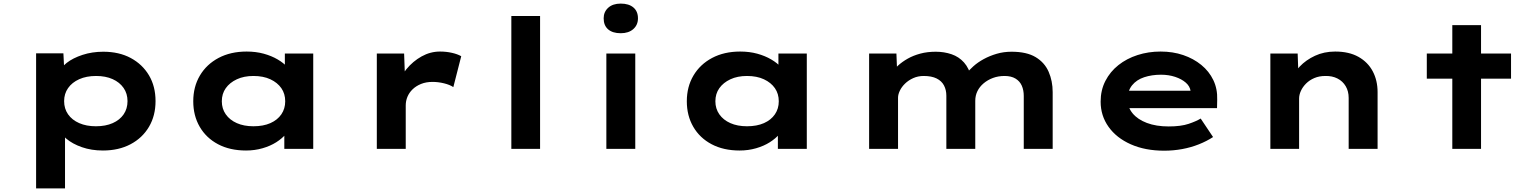

<svg xmlns="http://www.w3.org/2000/svg" viewBox="-20 -829 8555 1069"><path d="M181 220V-532H333L339 -412L309 -421Q317 -452 351.5 -479Q386 -506 439.5 -523.5Q493 -541 555 -541Q643 -541 708 -506Q773 -471 809.5 -409.5Q846 -348 846 -266Q846 -185 809.5 -123Q773 -61 707 -26Q641 9 553 9Q489 9 436 -9.5Q383 -28 348.5 -57.5Q314 -87 305 -117L342 -131V220ZM514 -126Q568 -126 607.5 -143.5Q647 -161 668.5 -192.5Q690 -224 690 -266Q690 -308 668 -339.5Q646 -371 607 -388.5Q568 -406 515 -406Q461 -406 421 -388Q381 -370 359 -338.5Q337 -307 337 -266Q337 -224 359 -192.5Q381 -161 421 -143.5Q461 -126 514 -126Z M1350 9Q1260 9 1194 -26Q1128 -61 1092 -123Q1056 -185 1056 -265Q1056 -346 1093 -408.5Q1130 -471 1197 -506.5Q1264 -542 1353 -542Q1405 -542 1448.5 -530Q1492 -518 1526 -498Q1560 -478 1580 -455Q1600 -432 1605 -409L1566 -405V-531H1724V0H1563V-144L1596 -133Q1593 -108 1572 -83Q1551 -58 1518 -37Q1485 -16 1441.5 -3.5Q1398 9 1350 9ZM1391 -126Q1446 -126 1485.5 -143.5Q1525 -161 1546.5 -192.5Q1568 -224 1568 -265Q1568 -307 1546.5 -338Q1525 -369 1485.5 -387.5Q1446 -406 1391 -406Q1338 -406 1298.5 -387.5Q1259 -369 1237 -338Q1215 -307 1215 -265Q1215 -224 1237 -192.5Q1259 -161 1298.5 -143.5Q1338 -126 1391 -126Z M2078 0V-531H2230L2237 -337L2191 -343Q2206 -399 2242.5 -443.5Q2279 -488 2327.5 -515Q2376 -542 2430 -542Q2464 -542 2495.5 -535Q2527 -528 2548 -516L2504 -344Q2485 -357 2452.5 -365Q2420 -373 2388 -373Q2352 -373 2324 -361.5Q2296 -350 2277 -331.5Q2258 -313 2248.5 -290Q2239 -267 2239 -242V0Z M2827 0V-740H2987V0Z M3356 0V-531H3517V0ZM3436 -644Q3391 -644 3366 -665.5Q3341 -687 3341 -727Q3341 -763 3366.5 -786Q3392 -809 3436 -809Q3481 -809 3506.5 -787.5Q3532 -766 3532 -727Q3532 -690 3506 -667Q3480 -644 3436 -644Z M4098 9Q4008 9 3942 -26Q3876 -61 3840 -123Q3804 -185 3804 -265Q3804 -346 3841 -408.5Q3878 -471 3945 -506.5Q4012 -542 4101 -542Q4153 -542 4196.5 -530Q4240 -518 4274 -498Q4308 -478 4328 -455Q4348 -432 4353 -409L4314 -405V-531H4472V0H4311V-144L4344 -133Q4341 -108 4320 -83Q4299 -58 4266 -37Q4233 -16 4189.5 -3.5Q4146 9 4098 9ZM4139 -126Q4194 -126 4233.5 -143.5Q4273 -161 4294.5 -192.5Q4316 -224 4316 -265Q4316 -307 4294.5 -338Q4273 -369 4233.5 -387.5Q4194 -406 4139 -406Q4086 -406 4046.5 -387.5Q4007 -369 3985 -338Q3963 -307 3963 -265Q3963 -224 3985 -192.5Q4007 -161 4046.5 -143.5Q4086 -126 4139 -126Z M4819 0V-531H4971L4976 -403L4939 -418Q4955 -441 4979 -463Q5003 -485 5034 -502.5Q5065 -520 5104 -530.5Q5143 -541 5190 -541Q5237 -541 5278 -527Q5319 -513 5347.5 -481Q5376 -449 5389 -395L5348 -400L5357 -416Q5375 -438 5399.5 -460Q5424 -482 5457 -500Q5490 -518 5529 -529.5Q5568 -541 5612 -541Q5696 -541 5746 -511Q5796 -481 5818.5 -429.5Q5841 -378 5841 -316V0H5680V-295Q5680 -327 5669 -352Q5658 -377 5634 -391.5Q5610 -406 5573 -406Q5538 -406 5508.5 -395Q5479 -384 5456.5 -365Q5434 -346 5422 -321.5Q5410 -297 5410 -268V0H5249V-296Q5249 -328 5236 -353Q5223 -378 5195 -392Q5167 -406 5123 -406Q5091 -406 5064.5 -394Q5038 -382 5019 -363.5Q5000 -345 4990 -324Q4980 -303 4980 -285V0Z M6462 10Q6356 10 6276 -25.5Q6196 -61 6152 -123Q6108 -185 6108 -263Q6108 -327 6134.5 -378.5Q6161 -430 6207 -466.5Q6253 -503 6313.5 -522.5Q6374 -542 6442 -542Q6510 -542 6567.5 -522.5Q6625 -503 6668.5 -467.5Q6712 -432 6735.5 -383Q6759 -334 6757 -274L6756 -227H6221L6198 -324H6626L6609 -302V-322Q6605 -349 6582 -369Q6559 -389 6523 -401Q6487 -413 6444 -413Q6393 -413 6350.5 -399Q6308 -385 6283 -354Q6258 -323 6258 -275Q6258 -232 6286 -198Q6314 -164 6365.5 -144.5Q6417 -125 6487 -125Q6555 -125 6598 -139.5Q6641 -154 6665 -169L6734 -66Q6699 -43 6655 -25.5Q6611 -8 6562 1Q6513 10 6462 10Z M7053 0V-531H7205L7210 -391L7167 -381Q7182 -422 7216.5 -458.5Q7251 -495 7301.5 -518.5Q7352 -542 7414 -542Q7491 -542 7543.5 -512.5Q7596 -483 7623 -432Q7650 -381 7650 -316V0H7489V-284Q7489 -321 7472.5 -349Q7456 -377 7426.5 -392Q7397 -407 7359 -406Q7325 -406 7298 -394.5Q7271 -383 7252 -364Q7233 -345 7223 -323Q7213 -301 7213 -280V0H7134Q7096 0 7076 0Q7056 0 7053 0Z M8066 0V-689H8226V0ZM7924 -391V-531H8393V-391Z"/></svg>

Font: Lexend Tera
Style: Bold
Weight: 700
Designer: Bonnie Shaver-Troup, Thomas Jockin
Foundry: Lexend
Version: Version 1.007